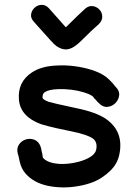

<svg xmlns="http://www.w3.org/2000/svg" viewBox="-20 -786 594 812"><path d="M305 2Q345 -4 379 -18Q414 -33 445.5 -63Q477 -93 485 -134Q504 -228 431 -281Q390 -311 301 -329Q203 -350 187 -355Q160 -365 160 -373Q159 -389 169 -396Q187 -408 227 -409Q254 -410 282 -406.5Q310 -403 333 -396Q356 -389 367 -382Q371 -380 373 -378L377 -372L385 -364Q390 -357 398 -350Q415 -332 434.5 -334Q454 -336 468 -350Q482 -364 484 -383.5Q486 -403 468 -420L463 -426Q458 -433 444.5 -446.5Q431 -460 421 -466Q400 -480 367 -490.5Q334 -501 296 -506Q258 -511 223 -509Q155 -507 114 -479Q54 -439 60 -365Q66 -293 153 -261L185 -252Q195 -249 216 -244.5Q237 -240 256 -236Q275 -232 280 -231Q349 -217 373 -200Q393 -185 387 -154Q384 -137 364.5 -124Q345 -111 316.5 -103Q288 -95 258 -93Q228 -91 202 -97Q176 -103 162 -118L160 -126Q160 -130 159 -136Q157 -141 157 -142Q155 -155 152 -165Q144 -188 125.5 -195Q107 -202 88.5 -196Q70 -190 59.5 -173.5Q49 -157 56 -133Q58 -130 59 -123Q63 -105 63 -104Q70 -72 88 -52Q122 -13 183 0Q243 12 305 2ZM262 -577Q282 -579 301 -594Q310 -600 326 -616Q371 -661 398 -684Q413 -699 412.5 -716Q412 -733 401 -745Q390 -757 373.5 -760Q357 -763 341 -750Q312 -724 265 -677L259 -671L257 -672L187 -751Q173 -766 156 -765.5Q139 -765 126.5 -753.5Q114 -742 111.5 -725.5Q109 -709 124 -693L194 -615Q208 -599 219 -591Q240 -576 262 -577Z"/></svg>

Font: Balsamiq Sans
Style: Regular
Weight: 400
Designer: Michael Angeles
Foundry: Balsamiq SRL
Version: Version 1.020; ttfautohint (v1.8.4.7-5d5b);gftools[0.9.26]